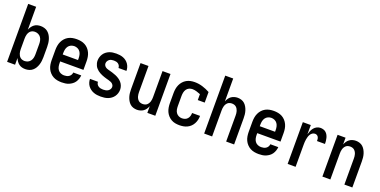

<svg xmlns="http://www.w3.org/2000/svg" viewBox="-17 -1508 4534 2289"><g transform="rotate(20 2250.0 -363.5)"><path d="M292 8Q270 8 249 2.5Q228 -3 211 -16Q194 -29 181.5 -47Q169 -65 161 -85V0H60V-735H161V-445Q169 -465 181.5 -483Q194 -501 211 -514Q228 -527 249 -532.5Q270 -538 292 -538Q316 -538 340 -531Q364 -524 383 -508Q402 -492 414.5 -471Q427 -450 434.5 -426.5Q442 -403 445 -378.5Q448 -354 448 -330V-200Q448 -176 445 -151.5Q442 -127 434.5 -103.5Q427 -80 414.5 -59Q402 -38 383 -22Q364 -6 340 1Q316 8 292 8ZM251 -80Q273 -80 293 -89.5Q313 -99 325.5 -117Q338 -135 342.5 -156.5Q347 -178 347 -200V-330Q347 -352 342.5 -373.5Q338 -395 325.5 -413Q313 -431 293 -440.5Q273 -450 251 -450Q237 -450 223 -446Q209 -442 198 -433Q187 -424 179.5 -411.5Q172 -399 168 -385.5Q164 -372 162.5 -358Q161 -344 161 -330V-200Q161 -186 162.5 -172Q164 -158 168 -144.5Q172 -131 179.5 -118.5Q187 -106 198 -97Q209 -88 223 -84Q237 -80 251 -80Z M752 8Q725 8 697.5 3Q670 -2 646 -15Q622 -28 603 -48.5Q584 -69 572.5 -93.5Q561 -118 556.5 -145.5Q552 -173 552 -200V-330Q552 -357 556.5 -384Q561 -411 572.5 -436Q584 -461 602.5 -481.5Q621 -502 645 -515Q669 -528 696 -533Q723 -538 750 -538Q777 -538 804 -533Q831 -528 855 -515Q879 -502 897.5 -481.5Q916 -461 927.5 -436Q939 -411 943.5 -384Q948 -357 948 -330V-221H653V-200Q653 -178 657.5 -156Q662 -134 675 -116Q688 -98 709 -89Q730 -80 752 -80Q768 -80 784 -83.5Q800 -87 813.5 -96Q827 -105 835.5 -119.5Q844 -134 845 -150H946Q944 -127 936.5 -104.5Q929 -82 916 -63Q903 -44 884 -30Q865 -16 843.5 -7Q822 2 798.5 5Q775 8 752 8ZM653 -309H847V-330Q847 -352 842.5 -373.5Q838 -395 825.5 -413Q813 -431 792.5 -440.5Q772 -450 750 -450Q728 -450 707.5 -440.5Q687 -431 674.5 -413Q662 -395 657.5 -373.5Q653 -352 653 -330Z M1248 8Q1225 8 1202.5 5Q1180 2 1158.5 -6Q1137 -14 1118 -28Q1099 -42 1085.5 -60.5Q1072 -79 1065 -101.5Q1058 -124 1058 -147H1159Q1159 -131 1167 -117Q1175 -103 1188.5 -94.5Q1202 -86 1217.5 -83Q1233 -80 1248 -80Q1264 -80 1280 -83Q1296 -86 1309.5 -94.5Q1323 -103 1331.5 -117Q1340 -131 1340 -147Q1340 -163 1329.5 -176.5Q1319 -190 1304.5 -197Q1290 -204 1274 -208Q1258 -212 1242.5 -216.5Q1227 -221 1211.5 -226Q1196 -231 1181 -237.5Q1166 -244 1151.5 -252Q1137 -260 1124.5 -270Q1112 -280 1101 -292.5Q1090 -305 1083 -319.5Q1076 -334 1072 -350Q1068 -366 1068 -383Q1068 -405 1074.5 -427Q1081 -449 1093.5 -468Q1106 -487 1124 -501Q1142 -515 1163 -523.5Q1184 -532 1206.5 -535Q1229 -538 1252 -538Q1274 -538 1296 -535Q1318 -532 1339 -524Q1360 -516 1378 -502Q1396 -488 1408.5 -469.5Q1421 -451 1427.5 -429.5Q1434 -408 1434 -385H1333Q1333 -400 1326 -413.5Q1319 -427 1307 -435.5Q1295 -444 1280.5 -447Q1266 -450 1252 -450Q1237 -450 1222 -447Q1207 -444 1195 -435Q1183 -426 1175.5 -412.5Q1168 -399 1168 -384Q1168 -371 1174 -360Q1180 -349 1189.5 -341.5Q1199 -334 1210.5 -329.5Q1222 -325 1234 -322H1235Q1258 -316 1281.5 -309Q1305 -302 1327.5 -292.5Q1350 -283 1370.5 -269.5Q1391 -256 1407 -237.5Q1423 -219 1431.5 -195.5Q1440 -172 1440 -148Q1440 -125 1433 -102.5Q1426 -80 1412.5 -61Q1399 -42 1380 -28Q1361 -14 1339.5 -6Q1318 2 1295 5Q1272 8 1248 8Z M1709 8Q1685 8 1661.5 0.5Q1638 -7 1620.5 -23Q1603 -39 1591 -60.5Q1579 -82 1572 -105Q1565 -128 1562.5 -152Q1560 -176 1560 -200V-530H1661V-200Q1661 -186 1662.5 -172Q1664 -158 1668 -144.5Q1672 -131 1679.5 -118.5Q1687 -106 1697.5 -97Q1708 -88 1722 -84Q1736 -80 1750 -80Q1764 -80 1778 -84Q1792 -88 1802.5 -97Q1813 -106 1820.5 -118.5Q1828 -131 1832 -144.5Q1836 -158 1837.5 -172Q1839 -186 1839 -200V-530H1940V0H1839V-85Q1831 -65 1819 -47Q1807 -29 1789.5 -16.5Q1772 -4 1751 2Q1730 8 1709 8Z M2247 8Q2220 8 2193.5 3Q2167 -2 2143.5 -15.5Q2120 -29 2101.5 -49.5Q2083 -70 2072 -94.5Q2061 -119 2056.5 -146Q2052 -173 2052 -200V-330Q2052 -357 2056.5 -383.5Q2061 -410 2072 -434.5Q2083 -459 2101 -479.5Q2119 -500 2142.5 -513.5Q2166 -527 2192.5 -532.5Q2219 -538 2246 -538Q2297 -538 2346 -523Q2395 -508 2440 -483V-349H2352V-424Q2327 -434 2301 -442Q2275 -450 2248 -450Q2227 -450 2206.5 -440.5Q2186 -431 2174 -413Q2162 -395 2157.5 -373.5Q2153 -352 2153 -330V-200Q2153 -178 2157 -156.5Q2161 -135 2173.5 -117Q2186 -99 2206 -89.5Q2226 -80 2247 -80Q2267 -80 2285.5 -86.5Q2304 -93 2317 -108Q2330 -123 2335.5 -141.5Q2341 -160 2341 -180Q2341 -180 2341 -180.5Q2341 -181 2341 -181H2442Q2442 -180 2442 -179.5Q2442 -179 2442 -179Q2442 -154 2436 -129Q2430 -104 2418 -81.5Q2406 -59 2387.5 -41Q2369 -23 2346 -12Q2323 -1 2298 3.5Q2273 8 2247 8Z M2560 0V-735H2661V-445Q2669 -465 2681 -483Q2693 -501 2710.5 -513.5Q2728 -526 2749 -532Q2770 -538 2791 -538Q2815 -538 2838.5 -530.5Q2862 -523 2879.5 -507Q2897 -491 2909 -469.5Q2921 -448 2928 -425Q2935 -402 2937.5 -378Q2940 -354 2940 -330V0H2839V-330Q2839 -344 2837.5 -358Q2836 -372 2832 -385.5Q2828 -399 2820.5 -411.5Q2813 -424 2802.5 -433Q2792 -442 2778 -446Q2764 -450 2750 -450Q2736 -450 2722 -446Q2708 -442 2697.5 -433Q2687 -424 2679.5 -411.5Q2672 -399 2668 -385.5Q2664 -372 2662.5 -358Q2661 -344 2661 -330V0Z M3252 8Q3225 8 3197.5 3Q3170 -2 3146 -15Q3122 -28 3103 -48.5Q3084 -69 3072.5 -93.5Q3061 -118 3056.5 -145.5Q3052 -173 3052 -200V-330Q3052 -357 3056.5 -384Q3061 -411 3072.5 -436Q3084 -461 3102.5 -481.5Q3121 -502 3145 -515Q3169 -528 3196 -533Q3223 -538 3250 -538Q3277 -538 3304 -533Q3331 -528 3355 -515Q3379 -502 3397.5 -481.5Q3416 -461 3427.5 -436Q3439 -411 3443.5 -384Q3448 -357 3448 -330V-221H3153V-200Q3153 -178 3157.5 -156Q3162 -134 3175 -116Q3188 -98 3209 -89Q3230 -80 3252 -80Q3268 -80 3284 -83.5Q3300 -87 3313.5 -96Q3327 -105 3335.5 -119.5Q3344 -134 3345 -150H3446Q3444 -127 3436.5 -104.5Q3429 -82 3416 -63Q3403 -44 3384 -30Q3365 -16 3343.5 -7Q3322 2 3298.5 5Q3275 8 3252 8ZM3153 -309H3347V-330Q3347 -352 3342.5 -373.5Q3338 -395 3325.5 -413Q3313 -431 3292.5 -440.5Q3272 -450 3250 -450Q3228 -450 3207.5 -440.5Q3187 -431 3174.5 -413Q3162 -395 3157.5 -373.5Q3153 -352 3153 -330Z M3619 0V-530H3720V-412Q3726 -435 3735 -457Q3744 -479 3759 -497.5Q3774 -516 3796 -527Q3818 -538 3842 -538Q3860 -538 3878.5 -532.5Q3897 -527 3911 -514.5Q3925 -502 3934 -485Q3943 -468 3947.5 -450Q3952 -432 3954 -413.5Q3956 -395 3956 -376H3855Q3855 -389 3853.5 -401.5Q3852 -414 3846 -425.5Q3840 -437 3828.5 -443.5Q3817 -450 3805 -450Q3787 -450 3772 -440.5Q3757 -431 3747.5 -416Q3738 -401 3733 -384Q3728 -367 3725 -350Q3722 -333 3721 -315.5Q3720 -298 3720 -281V0Z M4060 0V-530H4161V-445Q4169 -465 4181 -483Q4193 -501 4210.5 -513.5Q4228 -526 4249 -532Q4270 -538 4291 -538Q4315 -538 4338.5 -530.5Q4362 -523 4379.5 -507Q4397 -491 4409 -469.5Q4421 -448 4428 -425Q4435 -402 4437.5 -378Q4440 -354 4440 -330V0H4339V-330Q4339 -344 4337.5 -358Q4336 -372 4332 -385.5Q4328 -399 4320.5 -411.5Q4313 -424 4302.5 -433Q4292 -442 4278 -446Q4264 -450 4250 -450Q4236 -450 4222 -446Q4208 -442 4197.5 -433Q4187 -424 4179.5 -411.5Q4172 -399 4168 -385.5Q4164 -372 4162.5 -358Q4161 -344 4161 -330V0Z"/></g></svg>

Font: iosevka_custom_sans_ss08 SmBd
Style: Regular
Weight: 600
Designer: Belleve Invis
Foundry: Belleve Invis
Version: Version 10.3.0; ttfautohint (v1.8.3)